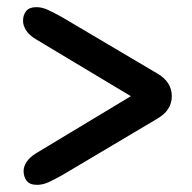

<svg xmlns="http://www.w3.org/2000/svg" viewBox="-20 -611 536 537"><path d="M44.5 -551.5Q44 -568.5 53 -579.8Q62 -591 81.5 -591Q97.5 -591 113.8 -583.5Q130 -576 153.5 -563L419 -406Q460.5 -382.5 460.5 -342Q460.5 -302 419 -278.5L155.5 -122Q131.5 -108.5 115.5 -101.2Q99.5 -94 83.5 -94Q63.5 -94 54.8 -105Q46 -116 46 -133Q46 -145 54.5 -158.2Q63 -171.5 82 -183L346 -342L80 -501.5Q61.5 -512.5 53 -526.2Q44.5 -540 44.5 -551.5Z"/></svg>

Font: Fraunces 72pt Soft Black
Style: Regular
Weight: 900
Version: Version 1.000;[b76b70a41]